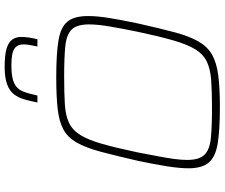

<svg xmlns="http://www.w3.org/2000/svg" viewBox="-90 -868 966 826"><g transform="rotate(-90 393.0 -455.0)"><path d="M345 8Q246 8 188.5 -1.5Q131 -11 106.5 -40Q82 -69 82 -127Q82 -165 90.5 -219Q99 -273 114 -344Q136 -441 153.5 -505.5Q171 -570 193 -608.5Q215 -647 249.5 -665.5Q284 -684 338 -690Q392 -696 474 -696Q574 -696 631.5 -686.5Q689 -677 713 -648Q737 -619 737 -559Q737 -520 728.5 -467.5Q720 -415 705 -344Q684 -250 667 -186.5Q650 -123 627.5 -84Q605 -45 570.5 -25.5Q536 -6 481.5 1Q427 8 345 8ZM342 -26Q413 -26 461 -29.5Q509 -33 540.5 -48Q572 -63 593 -96.5Q614 -130 631.5 -190Q649 -250 669 -344Q684 -417 692.5 -468Q701 -519 701 -555Q701 -607 679 -629.5Q657 -652 608 -657Q559 -662 477 -662Q405 -662 357 -659Q309 -656 277.5 -641Q246 -626 225 -592Q204 -558 187 -498.5Q170 -439 150 -344Q141 -296 133.5 -257Q126 -218 122 -187.5Q118 -157 118 -133Q118 -81 140 -58.5Q162 -36 211 -31Q260 -26 342 -26ZM365 -777Q371 -808 378.5 -833.5Q386 -859 400.5 -878Q415 -897 443.5 -907.5Q472 -918 519 -918Q570 -918 597.5 -909.5Q625 -901 636 -885Q647 -869 647 -847Q647 -831 644.5 -813.5Q642 -796 637 -777H606Q610 -795 612.5 -810Q615 -825 615 -837Q615 -863 596.5 -876Q578 -889 525 -889Q473 -889 448 -877Q423 -865 413 -840Q403 -815 395 -777Z"/></g></svg>

Font: Saira SemiExpanded Thin
Style: Italic
Weight: 250
Width: 6
Italic angle: -12°
Designer: Hector Gatti with collaboration of the Omnibus-Type team
Foundry: Omnibus-Type
Version: Version 1.101